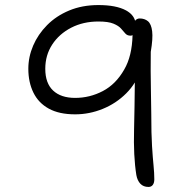

<svg xmlns="http://www.w3.org/2000/svg" viewBox="-20 -730 740 759"><path d="M567 9Q547 9 535 -3.5Q523 -16 519 -38Q507 -113 510 -219Q512 -302 513 -404Q499 -381 479 -361Q439 -321 386 -299.5Q333 -278 277 -278Q214 -278 173 -300.5Q132 -323 112 -364Q92 -405 92 -458Q92 -505 111 -549.5Q130 -594 166 -630.5Q202 -667 253.5 -688.5Q305 -710 369 -710Q439 -710 478 -689Q507 -673 514 -648Q521 -657 532 -657Q552 -657 565 -646Q578 -635 581.5 -606.5Q585 -578 576 -525Q575 -446 576.5 -378Q578 -310 578 -280Q578 -200 581 -152.5Q584 -105 587 -75.5Q590 -46 590 -21Q590 -7 584 1Q578 9 567 9ZM504 -591Q500 -589 496 -589Q483 -589 475.5 -597.5Q468 -606 458.5 -617Q449 -628 428.5 -636.5Q408 -645 369 -645Q309 -645 261.5 -620.5Q214 -596 186.5 -554Q159 -512 159 -458Q159 -401 190 -372Q221 -343 277 -343Q335 -343 386.5 -370Q438 -397 471 -455Q502 -508 504 -591Z"/></svg>

Font: Shantell Sans Light Light
Style: Regular
Weight: 300
Version: Version 1.008;[ac192a2d6]